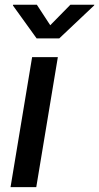

<svg xmlns="http://www.w3.org/2000/svg" viewBox="-20 -771 409 791"><path d="M23.4 0 112.3 -535.6H218.3L129.4 0ZM131.8 -751.5 187 -667 270 -751.5H368.7L367.7 -748.5L224.1 -612.8H130.9L33.2 -748.5L34.2 -751.5Z"/></svg>

Font: Inter 20pt Medium
Style: Italic
Weight: 500
Italic angle: -9.3988°
Version: Version 4.001;git-66647c0bb